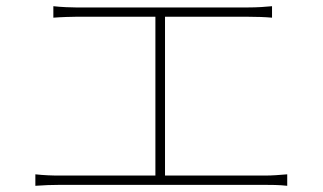

<svg xmlns="http://www.w3.org/2000/svg" viewBox="-20 -659 1040 619"><path d="M94 -97V-60C122 -62 147 -63 172 -63H834C850 -63 881 -63 906 -60V-97C881 -95 859 -93 834 -93H512V-605H779C807 -605 836 -604 857 -602V-639C837 -637 810 -635 779 -635H225C211 -635 178 -636 152 -639V-602C176 -604 213 -605 225 -605H481V-93H172C147 -93 121 -94 94 -97Z"/></svg>

Font: Noto Sans CJK SC Thin
Style: Regular
Weight: 100
Designer: Ryoko NISHIZUKA 西塚涼子 (kana, bopomofo & ideographs); Paul D. Hunt (Latin, Greek & Cyrillic); Sandoll Communications 산돌커뮤니
Foundry: Adobe
Version: Version 2.004;hotconv 1.0.118;makeotfexe 2.5.65603